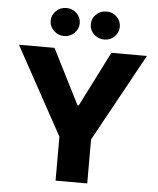

<svg xmlns="http://www.w3.org/2000/svg" viewBox="-62 -1003 867 1056"><g transform="rotate(5 372.0 -475.5)"><path d="M284.7 -242.7 19 -727.1H215.3L369.1 -422.9H375.5L529.3 -727.1H725.6L459.5 -242.7V0H284.7ZM262.2 -796.4Q229 -796.4 205.1 -819.3Q181.2 -841.8 181.2 -874Q181.2 -906.2 205.1 -928.7Q228 -951.2 262.2 -951.2Q295.4 -951.2 318.4 -928.7Q341.8 -905.3 341.8 -874Q341.8 -842.8 318.4 -819.3Q294.4 -796.4 262.2 -796.4ZM483.9 -796.4Q450.2 -796.4 426.3 -819.3Q402.8 -841.3 402.8 -874Q402.8 -906.7 426.3 -928.7Q449.2 -951.2 483.9 -951.2Q517.1 -951.2 540 -928.7Q563 -905.8 563 -874Q563 -842.3 540 -819.3Q516.1 -796.4 483.9 -796.4Z"/></g></svg>

Font: My Font
Style: Regular
Weight: 500
Designer: Rasmus Andersson
Foundry: rsms
Version: Version 0.001